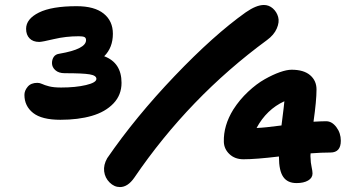

<svg xmlns="http://www.w3.org/2000/svg" viewBox="-20 -778 1428 779"><path d="M466.8 -19Q443.4 -19 424.6 -37.8Q405.8 -56.6 402.6 -82.8Q399.4 -108.9 415 -136.2Q529.8 -303.2 688.5 -469.5Q847.2 -635.7 977.1 -728Q1020 -757.8 1050.8 -757.8Q1071.3 -757.8 1087.2 -743.7Q1103 -729.5 1108.6 -709Q1114.3 -688.5 1103 -662.4Q1091.8 -636.2 1063 -615.2Q747.1 -383.3 524.9 -57.1Q498.5 -19 466.8 -19ZM225.1 -292Q149.4 -292 114.3 -319.8Q79.1 -347.7 79.1 -393.1Q79.1 -410.2 92.3 -426Q105.5 -441.9 131.8 -441.9Q141.1 -441.9 150.9 -437.3Q160.6 -432.6 179.2 -427.7Q197.8 -422.9 228 -422.9Q286.6 -422.9 328.9 -432.9Q371.1 -442.9 371.1 -458Q371.1 -471.7 344 -476.3Q316.9 -481 242.2 -481Q218.3 -481 204.6 -493.2Q190.9 -505.4 190.9 -522Q190.9 -536.6 198.2 -547.4Q205.6 -558.1 221.2 -560.1Q329.1 -578.6 329.1 -615.2Q329.1 -624.5 322.5 -627.7Q315.9 -630.9 299.8 -630.9Q247.1 -630.9 198.7 -619.4Q150.4 -607.9 139.2 -607.9Q113.8 -607.9 99.9 -622.3Q85.9 -636.7 85.9 -661.1Q85.9 -701.2 137.9 -727.1Q189.9 -752.9 291 -752.9Q363.3 -752.9 400.6 -722.9Q438 -692.9 438 -641.1Q438 -585 402.8 -549.8Q473.1 -523.4 473.1 -441.9Q473.1 -392.6 440.2 -358.2Q407.2 -323.7 352.3 -307.9Q297.4 -292 225.1 -292ZM1183.1 -35.2Q1146.5 -35.2 1129.2 -60.3Q1111.8 -85.4 1111.8 -141.1V-143.1Q1018.1 -131.8 967.8 -131.8Q933.1 -131.8 911.1 -152.6Q889.2 -173.3 888.2 -202.1Q886.2 -268.6 926.8 -334Q952.1 -373.5 986.6 -405.8Q1021 -438 1054 -456.5Q1086.9 -475.1 1115.2 -485.1Q1143.6 -495.1 1163.1 -495.1Q1212.4 -495.1 1238.3 -472.9Q1264.2 -450.7 1264.2 -415Q1264.2 -369.6 1252 -284.2Q1286.1 -286.1 1303.2 -286.1Q1326.7 -286.1 1344.7 -262.2Q1362.8 -238.3 1362.8 -207Q1362.8 -159.2 1320.8 -159.2Q1285.6 -159.2 1240.2 -155.8Q1238.8 -145 1240.2 -134.8Q1240.2 -120.1 1244.1 -101.6Q1248 -83 1248 -74.2Q1248 -56.2 1230.2 -45.7Q1212.4 -35.2 1183.1 -35.2ZM1133.8 -367.2Q1061.5 -334 1021 -258.8Q1053.7 -259.8 1122.1 -269Q1133.8 -360.8 1133.8 -367.2Z"/></svg>

Font: Shantell Sans Irregular Bouncy
Style: Bold
Weight: 700
Designer: Stephen Nixon, Anya Danilova, Shantell Martin
Foundry: Arrow Type
Version: Version 1.006;[9816181b4]